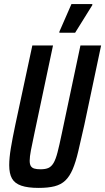

<svg xmlns="http://www.w3.org/2000/svg" viewBox="-20 -910 514 938"><path d="M169 8Q116 8 84 -3Q52 -14 38.5 -38Q25 -62 25 -103Q25 -138 33 -186.5Q41 -235 55 -301L138 -688H239L148 -258Q137 -207 131 -175.5Q125 -144 125 -125Q125 -108 130.5 -99Q136 -90 147.5 -86.5Q159 -83 178 -83Q202 -83 216.5 -89.5Q231 -96 241.5 -113.5Q252 -131 261 -165.5Q270 -200 282 -258L373 -688H474L392 -300Q375 -225 362.5 -171.5Q350 -118 335 -83Q320 -48 299 -28Q278 -8 246.5 0Q215 8 169 8ZM270 -750V-755L329 -890H431V-885L347 -750Z"/></svg>

Font: Saira ExtraCondensed SemiBold
Style: Italic
Weight: 600
Width: 2
Italic angle: -12°
Designer: Hector Gatti with collaboration of the Omnibus-Type team
Foundry: Omnibus-Type
Version: Version 1.101